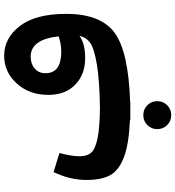

<svg xmlns="http://www.w3.org/2000/svg" viewBox="21 -666 865 948"><g transform="rotate(-90 454.0 -192.5)"><path d="M652 -605Q740 -605 799.5 -527Q859 -449 859 -299Q859 -128 765.5 -59.5Q672 9 424 17V18H383H335L334 16Q216 11 151.5 -13.5Q87 -38 63 -80.5Q39 -123 39 -198Q39 -281 78 -361L172 -332Q156 -273 156 -233Q156 -195 174 -175Q192 -155 244 -144Q296 -133 395 -132Q532 -134 611 -147.5Q690 -161 717 -181Q744 -201 750 -233Q712 -205 640 -205Q560 -205 509.5 -254Q459 -303 459 -387Q459 -481 515.5 -543Q572 -605 652 -605ZM566 -401Q566 -323 672 -323Q711 -323 748 -336Q733 -474 648 -474Q612 -474 589 -454Q566 -434 566 -401ZM310 102Q330 82 359 82Q388 82 408 102Q428 122 428 151Q428 180 408 200Q388 220 359 220Q330 220 310 200Q290 180 290 151Q290 122 310 102Z"/></g></svg>

Font: FiraGO
Style: Bold
Weight: 700
Designer: bBox Type
Foundry: bBox Type GmbH
Version: Version 1.001;PS 001.001;hotconv 1.0.88;makeotf.lib2.5.64775